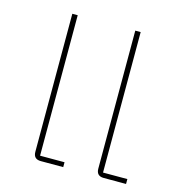

<svg xmlns="http://www.w3.org/2000/svg" viewBox="-89 -644 667 722"><g transform="rotate(15 244.0 -283.0)"><path d="M133.8 0Q105 0 105 -28.8V-565.9H126V-19H221.2V0ZM378.9 0Q350.1 0 350.1 -28.8V-565.9H371.1V-19H465.8V0Z"/></g></svg>

Font: Anuphan Thin
Style: Regular
Weight: 250
Designer: Mike Abbink, Paul van der Laan, Pieter van Rosmalen, Mint Tantisuwanna
Foundry: Bold Monday; Cadson Demak
Version: Version 3.002;hotconv 1.0.109;makeotfexe 2.5.65596